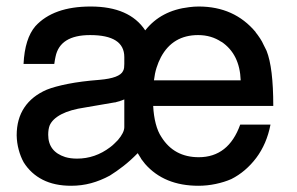

<svg xmlns="http://www.w3.org/2000/svg" viewBox="-20 -559 929 601"><path d="M826.7 -168.9Q820.8 -138.7 809.6 -112.5Q798.3 -86.4 782.2 -64.9Q766.1 -43.5 746.3 -26.6Q726.6 -9.8 704.1 1.5Q682.1 11.2 655.3 16.8Q628.4 22.5 601.1 22.5Q494.1 22.5 434.1 -45.9L422.4 -61L420.4 -64.9L419.9 -65.4L411.1 -79.6Q388.2 -56.2 366.2 -39.1Q344.2 -22 323.7 -9.3Q294.9 6.3 265.1 14.4Q235.4 22.5 202.6 22.5Q150.9 22.5 113.8 3.7Q76.7 -15.1 54.2 -50.8Q44.4 -68.4 38.6 -90.1Q32.7 -111.8 32.2 -135.3Q32.2 -186.5 56.2 -222.4Q80.1 -258.3 126.5 -278.3Q150.9 -288.1 192.6 -296.4Q234.4 -304.7 291.5 -309.1Q355 -314.5 365.2 -336.9Q367.7 -341.3 368.4 -346.9Q369.1 -352.5 369.1 -358.9V-380.4Q369.1 -449.2 262.2 -449.2Q167.5 -449.2 153.8 -381.3Q152.8 -377.4 151.9 -371.8Q150.9 -366.2 149.9 -358.9H53.7Q57.6 -438.5 90.8 -477.1Q147 -538.6 263.7 -538.6Q385.3 -538.6 434.6 -463.9Q483.9 -526.4 572.3 -536.6Q579.1 -537.6 587.2 -538.1Q595.2 -538.6 602.1 -538.6Q713.4 -538.6 780.3 -458.5H779.8Q787.6 -448.7 794.2 -438.7Q800.8 -428.7 805.2 -418.5Q807.6 -413.6 809.8 -409.4Q812 -405.3 814.5 -399.9Q835.4 -347.2 835.4 -227.5H459.5Q460.9 -197.3 467.5 -171.9Q474.1 -146.5 485.4 -129.9Q524.9 -66.9 602.1 -66.9Q695.3 -66.9 731.9 -168.9ZM349.1 -120.6Q368.7 -143.6 369.1 -160.6V-248Q368.2 -247.6 368.2 -247.6H368.7Q355.5 -242.2 343.3 -239.3Q341.3 -238.3 337.9 -238.3L247.1 -222.7Q199.7 -215.8 171.9 -201.2Q144 -186.5 135.3 -166Q130.9 -154.3 130.9 -137.2Q130.9 -84.5 184.1 -67.4Q192.4 -64.9 201.7 -63.7Q210.9 -62.5 221.2 -62.5Q277.8 -62.5 324.7 -98.1Q332 -103.5 337.9 -109.4Q343.8 -115.2 349.1 -120.6ZM733.4 -307.6Q730.5 -389.6 673.3 -428.2V-427.7Q641.6 -449.2 600.1 -449.2Q521 -449.2 483.9 -380.4Q475.6 -364.7 470 -346.9Q464.4 -329.1 461.9 -307.6Z"/></svg>

Font: SolaimanLipi
Style: Bold
Weight: 700
Designer: Solaiman Karim
Foundry: Al Mamun Sumon
Version: Version 2.000